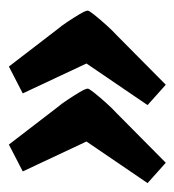

<svg xmlns="http://www.w3.org/2000/svg" viewBox="-2 -458 402 443"><g transform="rotate(-90 199.5 -237.0)"><path d="M225 -56 178 -98 274 -239 205 -386 267 -418 353 -306Q360 -298 370 -283Q380 -268 388 -254.5Q396 -241 396 -236Q396 -233 386 -220.5Q376 -208 363 -193.5Q350 -179 340 -170ZM45 -56 -2 -98 94 -239 25 -386 87 -418 173 -306Q180 -298 190 -283Q200 -268 208 -254.5Q216 -241 216 -236Q216 -233 206 -220.5Q196 -208 183 -193.5Q170 -179 160 -170Z"/></g></svg>

Font: Faustina Light
Style: Bold Italic
Weight: 700
Italic angle: -8°
Version: Version 1.200